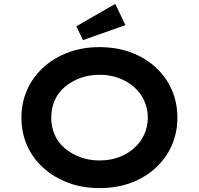

<svg xmlns="http://www.w3.org/2000/svg" viewBox="-20 -956 1021 986"><path d="M491 10Q403 10 330 -17.5Q257 -45 202.5 -94Q148 -143 119 -209Q90 -275 90 -352Q90 -429 119.5 -495Q149 -561 203 -610Q257 -659 330 -686.5Q403 -714 490 -714Q579 -714 652 -687Q725 -660 779 -610.5Q833 -561 862 -495Q891 -429 891 -352Q891 -275 862 -209Q833 -143 779 -93.5Q725 -44 652 -17Q579 10 491 10ZM491 -132Q546 -132 591 -149Q636 -166 669 -195.5Q702 -225 720.5 -265Q739 -305 739 -352Q739 -399 720.5 -439Q702 -479 669 -508.5Q636 -538 590.5 -555Q545 -572 491 -572Q437 -572 391.5 -555Q346 -538 312 -509Q278 -480 260.5 -439.5Q243 -399 243 -352Q243 -305 260.5 -264.5Q278 -224 312 -195Q346 -166 391.5 -149Q437 -132 491 -132ZM406 -750 372 -821 572 -936 624 -827Z"/></svg>

Font: Lexend Giga SemiBold
Style: Regular
Weight: 600
Designer: Bonnie Shaver-Troup, Thomas Jockin
Foundry: Lexend
Version: Version 1.007